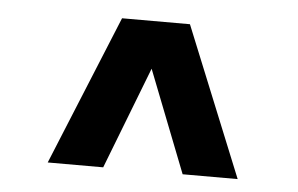

<svg xmlns="http://www.w3.org/2000/svg" viewBox="-35 -757 670 431"><g transform="rotate(5 300.0 -541.5)"><path d="M86 -373 224 -710H377L514 -373H390L300 -603L211 -373Z"/></g></svg>

Font: Geist Mono ExtraBold
Style: Regular
Weight: 800
Monospace: yes
Designer: Basement.studio, Andrés Briganti, Mateo Zaragoza
Foundry: Basement.studio, Vercel, Andrés Briganti, Guido Ferreyra, Mateo Zaragoza
Version: Version 1.500; ttfautohint (v1.8.4.7-5d5b)